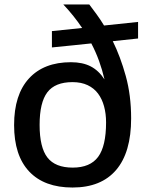

<svg xmlns="http://www.w3.org/2000/svg" viewBox="-20 -828 661 858"><path d="M212 -689 347 -703Q311 -757 263 -808H379Q394 -788 411 -765Q428 -742 445 -714L597 -730V-656L484 -644Q518 -575 542 -488.5Q566 -402 566 -299Q566 -147 499 -68.5Q432 10 304 10Q178 10 110.5 -61.5Q43 -133 43 -269Q43 -405 109.5 -477.5Q176 -550 297 -550Q349 -550 385 -531.5Q421 -513 447 -473Q437 -516 422.5 -556Q408 -596 388 -634L212 -616ZM305 -79Q383 -79 418.5 -127Q454 -175 454 -281Q454 -320 445 -353Q436 -386 418 -410Q400 -434 371.5 -447.5Q343 -461 304 -461Q226 -461 191.5 -415.5Q157 -370 157 -270Q157 -169 192 -124Q227 -79 305 -79Z"/></svg>

Font: Encode Sans Normal
Style: Medium
Weight: 500
Designer: Pablo Impallari, Andres Torresi
Foundry: Pablo Impallari, Andres Torresi
Version: Version 1.000; ttfautohint (v1.00) -l 8 -r 50 -G 200 -x 14 -